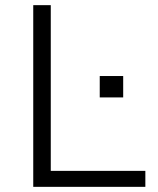

<svg xmlns="http://www.w3.org/2000/svg" viewBox="-20 -725 613 745"><path d="M109 0V-705H177V-62H544V0ZM367 -347V-430H458V-347Z"/></svg>

Font: Nunito Sans 8pt Light
Style: Regular
Weight: 300
Version: Version 3.101;gftools[0.9.27]